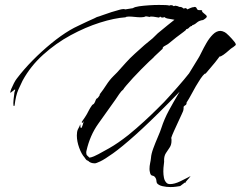

<svg xmlns="http://www.w3.org/2000/svg" viewBox="-20 -628 974 777"><path d="M709 125Q703 126 692.5 127.5Q682 129 670 129Q654 129 638 125.5Q622 122 615 113Q614 110 613.5 107.5Q613 105 613 104Q613 100 611 95Q606 84 597.5 83Q589 82 587 70Q586 66 585.5 63Q585 60 585 56Q585 44 587.5 32.5Q590 21 591 11Q592 -5 600.5 -28Q609 -51 619 -74Q629 -97 633 -110Q645 -147 663.5 -181Q682 -215 701 -247L707 -257L664 -213Q583 -131 527.5 -81.5Q472 -32 437.5 -7.5Q403 17 386 25Q369 33 364 33Q346 33 337 23Q336 22 335 22Q334 22 332 21Q329 19 326.5 15.5Q324 12 322 9Q310 -4 300.5 -30Q291 -56 291 -80Q291 -95 295 -104Q297 -107 300.5 -114.5Q304 -122 304 -124H305Q305 -110 308 -110Q311 -110 314.5 -121.5Q318 -133 318 -136Q318 -135 317.5 -135.5Q317 -136 317 -136H316Q315 -135 315 -133Q315 -131 313 -130Q310 -133 311 -135Q326 -156 331.5 -166Q337 -176 340.5 -183Q344 -190 351 -200Q353 -204 356.5 -205.5Q360 -207 362 -211Q365 -216 366.5 -221Q368 -226 372 -230Q374 -229 378.5 -235.5Q383 -242 383 -242L384 -247Q398 -265 410.5 -284.5Q423 -304 439 -320L454 -335L489 -374Q505 -392 526 -411Q547 -430 565 -446Q569 -450 573.5 -453Q578 -456 582 -460Q600 -474 608 -483Q616 -492 634 -506Q644 -514 659 -526.5Q674 -539 686 -548L681 -549L658 -553Q651 -554 645 -559Q640 -556 636 -557Q632 -557 628 -561L624 -557H622Q620 -557 610 -559Q600 -561 592 -561Q586 -561 584 -559Q581 -561 577 -561Q573 -561 570 -562Q563 -558 550 -558Q539 -558 525.5 -559.5Q512 -561 502 -561Q491 -561 488 -558Q443 -555 384.5 -536.5Q326 -518 266 -485.5Q206 -453 154.5 -406.5Q103 -360 71 -301Q64 -287 54 -264.5Q44 -242 39 -201Q39 -200 36.5 -199Q34 -198 34 -211Q34 -217 35 -226.5Q36 -236 38 -250V-251Q38 -255 40.5 -260Q43 -265 40 -266L22 -252Q21 -257 25.5 -268Q30 -279 36.5 -291.5Q43 -304 48 -310Q76 -347 112 -383.5Q148 -420 187 -452Q226 -484 263 -506Q280 -516 296.5 -523.5Q313 -531 329 -539Q331 -540 341 -544.5Q351 -549 361 -553.5Q371 -558 372 -559Q380 -561 396 -567Q412 -573 431 -579Q450 -585 465.5 -589Q481 -593 487 -590L518 -595Q525 -600 542.5 -602.5Q560 -605 582 -606.5Q604 -608 623 -608Q639 -608 650.5 -607.5Q662 -607 666 -605V-606Q668 -607 672 -607Q676 -607 678.5 -606Q681 -605 683 -603Q689 -606 694 -604Q697 -604 700 -602.5Q703 -601 706 -600H709Q714 -600 717.5 -597.5Q721 -595 724 -593Q729 -596 731 -595Q733 -595 735 -593.5Q737 -592 738 -590Q740 -591 750.5 -595.5Q761 -600 761 -598Q764 -600 768 -600Q774 -600 776.5 -593Q779 -586 789 -587H793Q799 -587 798 -583.5Q797 -580 804 -575Q809 -571 813 -567.5Q817 -564 817 -561Q817 -556 802 -547Q786 -545 776.5 -536.5Q767 -528 758 -526L757 -523Q750 -522 745.5 -516.5Q741 -511 734 -510Q732 -506 730.5 -505Q729 -504 723 -499Q708 -488 693 -476.5Q678 -465 664 -453Q661 -450 653.5 -446Q646 -442 643 -440Q638 -436 638.5 -433Q639 -430 633 -426Q632 -425 624 -417.5Q616 -410 608.5 -403Q601 -396 601 -395Q597 -392 583.5 -379Q570 -366 552.5 -348.5Q535 -331 518.5 -313Q502 -295 491 -282Q480 -269 479 -266Q471 -260 462.5 -247.5Q454 -235 448 -226Q411 -174 377.5 -127Q344 -80 330 -18Q329 -15 329 -10Q329 -2 333 1.5Q337 5 342 10Q350 9 360.5 4.5Q371 0 378 -4Q386 -8 421.5 -28Q457 -48 500 -82Q532 -108 563 -136.5Q594 -165 616 -187Q638 -209 644 -215Q671 -244 699 -276Q727 -308 745 -331L783 -393Q787 -399 795.5 -416.5Q804 -434 815.5 -454Q827 -474 841.5 -488.5Q856 -503 872 -503Q879 -503 889 -498Q894 -496 906.5 -483.5Q919 -471 928.5 -459Q938 -447 932 -444Q929 -442 926.5 -439.5Q924 -437 920 -435Q915 -432 905 -423Q895 -414 884.5 -406.5Q874 -399 868 -399Q868 -399 865 -394.5Q862 -390 850 -375Q838 -360 812 -330Q809 -332 800.5 -321.5Q792 -311 784 -297.5Q776 -284 772 -278Q761 -259 753.5 -244.5Q746 -230 735 -213V-211Q735 -205 730.5 -202.5Q726 -200 723 -196Q723 -192 723 -189Q723 -186 722 -182Q722 -180 715.5 -166Q709 -152 700.5 -133.5Q692 -115 684 -97.5Q676 -80 673 -70Q674 -67 674 -64Q674 -61 674 -58Q674 -42 666.5 -31Q659 -20 651.5 -8.5Q644 3 644 20Q645 24 643 37.5Q641 51 641 66Q641 79 643.5 91.5Q646 104 654 112Q659 117 668 117Q686 117 709 106Q732 95 739 91L750 85Q750 86 750.5 86.5Q751 87 749 87Q748 90 738.5 100Q729 110 730 113Q729 112 726.5 111.5Q724 111 725 113Z"/></svg>

Font: Cherish
Style: Regular
Weight: 400
Designer: Robert E. Leuschke
Foundry: Robert E. Leuschke
Version: Version 1.005